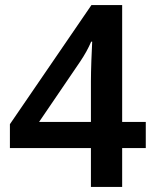

<svg xmlns="http://www.w3.org/2000/svg" viewBox="-20 -787 612 756"><path d="M338 -51H461V-204H554V-307H461V-767H340L19 -298V-204H338ZM134 -307 296 -545C314 -572 328 -597 339 -623H343C341 -587 338 -511 338 -467V-307Z"/></svg>

Font: Noto Sans Tamil UI SemiBold
Style: Regular
Weight: 600
Designer: Jelle Bosma - Monotype Design Team
Foundry: Monotype Imaging Inc.
Version: Version 2.004